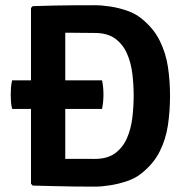

<svg xmlns="http://www.w3.org/2000/svg" viewBox="-20 -708 714 734"><path d="M630 -342Q630 -283.5 622 -229.5Q614 -175.5 590.5 -128.8Q567 -82 520.5 -45Q498.5 -27 466.8 -16Q435 -5 402 0.2Q369 5.5 342 5.5Q300.5 5.5 262.8 5Q225 4.5 186.8 3.5Q148.5 2.5 105 1.5L98.5 -5.5V-677.5L105 -684.5Q148.5 -686 186.8 -686.8Q225 -687.5 262.8 -687.8Q300.5 -688 342 -688Q369 -688 402 -683Q435 -678 466.8 -666.8Q498.5 -655.5 520.5 -637.5Q566.5 -600.5 590 -553.8Q613.5 -507 621.8 -453.5Q630 -400 630 -342ZM491 -342Q491 -383.5 486 -425.8Q481 -468 465.5 -503.2Q450 -538.5 420.5 -560.2Q391 -582 342 -582Q313 -582 286.5 -582.5Q260 -583 229.5 -583V-100.5Q260 -101 286.5 -100.8Q313 -100.5 342 -100.5Q391 -100.5 420.5 -122.5Q450 -144.5 465.5 -180.2Q481 -216 486 -258.5Q491 -301 491 -342ZM26.5 -291.5Q23 -304.5 22 -317.8Q21 -331 21 -345Q21 -358.5 22 -373.2Q23 -388 26.5 -401H370Q373 -388 374.2 -374.5Q375.5 -361 375.5 -346.5Q375.5 -316.5 370 -291.5Z"/></svg>

Font: Signika SemiBold
Style: Regular
Weight: 600
Designer: Anna Giedry
Foundry: Anna Giedry
Version: Version 2.001